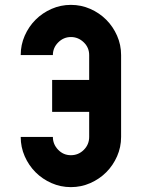

<svg xmlns="http://www.w3.org/2000/svg" viewBox="-20 -755 582 788"><path d="M194 -427H346V-529Q346 -560 323.5 -581.5Q301 -603 271 -603Q241 -603 219 -581Q197 -559 197 -529H65Q65 -571 81.5 -608.5Q98 -646 126 -674Q154 -702 191.5 -718.5Q229 -735 271 -735Q313 -735 350.5 -718.5Q388 -702 416 -674Q444 -646 460.5 -608.5Q477 -571 477 -529V-193Q477 -151 460.5 -113.5Q444 -76 416 -48Q388 -20 350.5 -3.5Q313 13 271 13Q229 13 191.5 -3.5Q154 -20 126 -48Q98 -76 81.5 -113.5Q65 -151 65 -193H197Q197 -163 218.5 -140.5Q240 -118 271 -118Q302 -118 324 -140Q346 -162 346 -193V-296H194Z"/></svg>

Font: PostBus
Style: Regular
Weight: 400
Designer: Peter Wiegel
Version: Version 1.001